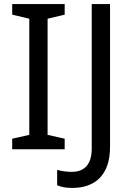

<svg xmlns="http://www.w3.org/2000/svg" viewBox="-20 -734 652 944"><path d="M298 0V-52L214 -71V-642L298 -662V-714H40V-662L124 -642V-71L40 -52V0ZM335 190C447 190 521 127 521 -11V-714H431V-4C431 87 383 111 333 111C306 111 282 107 261 101V177C279 185 303 190 335 190Z"/></svg>

Font: Noto Sans Miao
Style: Regular
Weight: 400
Designer: Monotype Design Team
Foundry: Monotype Imaging Inc.
Version: Version 2.003